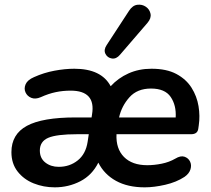

<svg xmlns="http://www.w3.org/2000/svg" viewBox="-20 -794 905 824"><path d="M215 10Q167 10 124.5 -7Q82 -24 55.5 -58Q29 -92 29 -141Q29 -218 95.5 -254Q162 -290 304 -290H373L375 -303Q392 -405 283 -405Q250 -405 219 -398.5Q188 -392 155 -377Q132 -367 114.5 -374Q97 -381 89.5 -397.5Q82 -414 90 -432.5Q98 -451 126 -463Q168 -482 213.5 -490.5Q259 -499 299 -499Q415 -499 455 -424Q487 -459 531.5 -479Q576 -499 630 -499Q695 -499 737 -476.5Q779 -454 802 -417.5Q825 -381 832 -338.5Q839 -296 833 -256L831 -242Q828 -218 800 -218H480Q477 -156 512 -120.5Q547 -85 612 -85Q642 -85 674 -91.5Q706 -98 732 -113Q755 -127 771.5 -121.5Q788 -116 795.5 -101Q803 -86 797.5 -67.5Q792 -49 772 -35Q737 -12 689 -1Q641 10 601 10Q528 10 477.5 -18Q427 -46 402 -96Q375 -42 324.5 -16Q274 10 215 10ZM628 -414Q569 -414 535.5 -376.5Q502 -339 491 -290H734Q737 -342 712.5 -378Q688 -414 628 -414ZM232 -78Q279 -78 313.5 -105.5Q348 -133 356 -185L361 -218H311Q223 -218 187 -202.5Q151 -187 151 -148Q151 -115 174.5 -96.5Q198 -78 232 -78ZM495 -559Q479 -540 460 -543Q441 -546 432.5 -563Q424 -580 438 -601L534 -748Q549 -771 569.5 -773.5Q590 -776 606 -765Q622 -754 626 -735Q630 -716 613 -696Z"/></svg>

Font: Nunito
Style: Bold Italic
Weight: 700
Italic angle: -9°
Designer: Vernon Adams
Foundry: Vernon Adams
Version: Version 3.601; ttfautohint (v1.8.2.53-6de2)